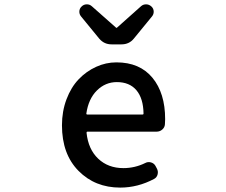

<svg xmlns="http://www.w3.org/2000/svg" viewBox="-20 -852 1040 885"><path d="M534.2 12.7Q418 12.7 341.8 -64.5Q265.6 -141.6 265.6 -274.4Q265.6 -338.9 286.6 -394.5Q307.6 -450.2 342.8 -486.8Q377.9 -523.4 422.9 -543.9Q467.8 -564.5 516.6 -564.5Q624 -564.5 682.6 -493.7Q741.2 -422.9 741.2 -302.7Q741.2 -291 740.2 -279.3Q739.3 -264.6 728 -254.9Q716.8 -245.1 701.2 -245.1H382.8Q378.9 -245.1 378.9 -240.2Q386.7 -164.1 432.6 -120.6Q478.5 -77.1 548.8 -77.1Q601.6 -77.1 649.4 -100.6Q662.1 -107.4 675.8 -103.5Q689.5 -99.6 696.3 -87.9L703.1 -75.2Q710 -62.5 706.5 -48.3Q703.1 -34.2 690.4 -27.3Q615.2 12.7 534.2 12.7ZM377.9 -328.1Q377.9 -324.2 381.8 -324.2H637.7Q641.6 -324.2 641.6 -328.1Q640.6 -398.4 608.9 -436Q577.1 -473.6 518.6 -473.6Q465.8 -473.6 426.8 -435.1Q387.7 -396.5 377.9 -328.1ZM494.1 -647.5Q460 -647.5 437.5 -673.8L353.5 -776.4Q345.7 -786.1 345.7 -797.9Q345.7 -812.5 356.4 -822.3Q366.2 -832 379.9 -832Q379.9 -832 380.9 -832Q393.6 -832 403.3 -823.2L513.7 -725.6Q514.6 -723.6 516.6 -723.6Q518.6 -723.6 520.5 -725.6L629.9 -823.2Q639.6 -832 653.3 -832Q667 -832 677.7 -822.3Q688.5 -812.5 688.5 -797.9Q688.5 -786.1 680.7 -776.4L596.7 -673.8Q575.2 -647.5 540 -647.5Z"/></svg>

Font: Gen Jyuu Gothic L Monospace Medium
Style: Regular
Weight: 500
Designer: [Source Han Sans]
Ryoko NISHIZUKA  (kana & ideographs); Paul D. Hunt (Latin, Greek & Cyrillic); Wenlong ZHANG  (bopomofo
Version: Version 1.002.20150607